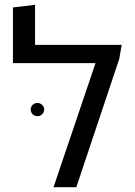

<svg xmlns="http://www.w3.org/2000/svg" viewBox="-20 -780 562 800"><path d="M126 -593H487L477 -535L298 0H203L378 -517H34V-749L126 -760ZM136 -296Q124 -296 116 -304Q108 -312 108 -324Q108 -335 116 -343Q124 -351 136 -351Q147 -351 155.5 -343Q164 -335 164 -324Q164 -312 155.5 -304Q147 -296 136 -296Z"/></svg>

Font: Noto Sans Hebrew Thin
Style: Regular
Weight: 400
Version: Version 3.001